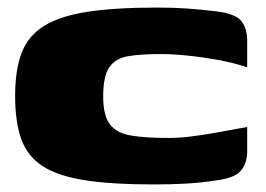

<svg xmlns="http://www.w3.org/2000/svg" viewBox="-20 -484 703 508"><path d="M20 -230Q20 -299 37.5 -344.5Q55 -390 97.5 -416Q140 -442 213 -453Q286 -464 396 -464Q438 -464 474.5 -461.5Q511 -459 552 -454Q602 -448 618 -429Q634 -410 634 -375V-306Q598 -318 556.5 -325.5Q515 -333 475.5 -337Q436 -341 406 -341Q354 -341 320 -335.5Q286 -330 269.5 -306.5Q253 -283 253 -229Q253 -179 270.5 -155.5Q288 -132 326 -125.5Q364 -119 424 -119Q452 -119 482 -122.5Q512 -126 548.5 -132.5Q585 -139 634 -148V-84Q634 -52 617 -32Q600 -12 547 -6Q508 0 468.5 2Q429 4 387 4Q277 4 205.5 -7Q134 -18 93.5 -44Q53 -70 36.5 -115.5Q20 -161 20 -230Z"/></svg>

Font: Genos Black
Style: Regular
Weight: 900
Designer: Robert E. Leuschke
Foundry: Robert E. Leuschke
Version: Version 1.010